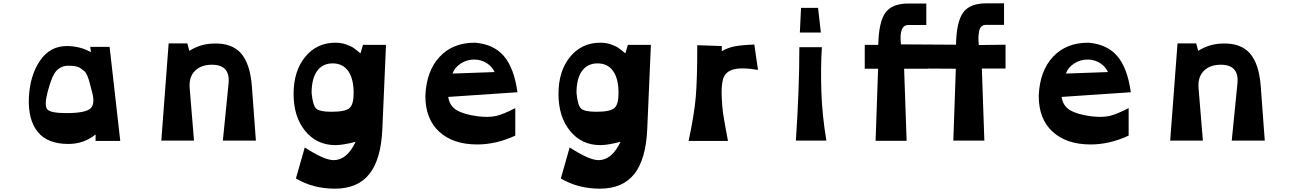

<svg xmlns="http://www.w3.org/2000/svg" viewBox="-20 -843 7755 1151"><path d="M390 20Q265 20 206.5 -52Q148 -124 153 -256Q159 -390 220 -479.5Q281 -569 385 -567Q465 -565 525 -530L521 -562H637L701 2H553V-37Q483 20 390 20ZM378 -165Q491 -165 522 -192.5Q553 -220 530 -299Q527 -309 521.5 -331Q516 -353 513 -363Q510 -373 503 -390Q496 -407 487 -415Q478 -423 465 -432.5Q452 -442 433 -445.5Q414 -449 389 -449Q348 -449 319.5 -420Q291 -391 265 -290Q244 -208 264.5 -186.5Q285 -165 378 -165Z M1490 -325 1514 0H1316L1350 -341Q1362 -455 1250 -455Q1186 -455 1149 -418.5Q1112 -382 1117 -316L1143 0H947L991 -583H1103L1115 -538Q1180 -580 1260 -582Q1370 -586 1425 -523Q1480 -460 1490 -325Z M2156 -574H2294L2272 -68Q2264 113 2194 200.5Q2124 288 1988 288Q1857 288 1754 227L1807 41Q1924 117 1980 117Q2060 117 2112 7Q2035 27 1991 27Q1879 27 1809.5 -58Q1740 -143 1740 -280Q1740 -417 1809.5 -502Q1879 -587 1991 -587Q2026 -587 2055.5 -576.5Q2085 -566 2100.5 -555Q2116 -544 2141 -523ZM1967 -173Q2049 -173 2074.5 -194.5Q2100 -216 2100 -285Q2100 -371 2067.5 -417Q2035 -463 1974 -463Q1914 -463 1881 -417.5Q1848 -372 1848 -286Q1855 -211 1875.5 -192Q1896 -173 1967 -173ZM2134 7Q2135 4 2134 3Z M3082 -290 2667 -262Q2675 -208 2718 -182.5Q2761 -157 2843 -146Q2908 -138 2952 -147.5Q2996 -157 3069 -195V-30Q2955 23 2841 23Q2697 23 2613.5 -53Q2530 -129 2530 -268V-269Q2536 -417 2615 -502Q2694 -587 2826 -587H2828Q2940 -578 3001 -506.5Q3062 -435 3082 -290ZM2693 -402 2945 -411Q2930 -444 2898 -464.5Q2866 -485 2826 -486Q2780 -487 2742.5 -462.5Q2705 -438 2693 -402Z M3744 -574H3882L3860 -68Q3852 113 3782 200.5Q3712 288 3576 288Q3445 288 3342 227L3395 41Q3512 117 3568 117Q3648 117 3700 7Q3623 27 3579 27Q3467 27 3397.5 -58Q3328 -143 3328 -280Q3328 -417 3397.5 -502Q3467 -587 3579 -587Q3614 -587 3643.5 -576.5Q3673 -566 3688.5 -555Q3704 -544 3729 -523ZM3555 -173Q3637 -173 3662.5 -194.5Q3688 -216 3688 -285Q3688 -371 3655.5 -417Q3623 -463 3562 -463Q3502 -463 3469 -417.5Q3436 -372 3436 -286Q3443 -211 3463.5 -192Q3484 -173 3555 -173ZM3722 7Q3723 4 3722 3Z M4502 -576 4524 -424Q4471 -433 4433 -433Q4395 -433 4371 -425Q4347 -417 4333 -402Q4319 -387 4313.5 -365Q4308 -343 4306.5 -315Q4305 -287 4307 -253Q4309 -206 4314 -168.5Q4319 -131 4344 2H4108Q4142 -157 4151 -261.5Q4160 -366 4160 -572L4307 -567V-536Q4343 -557 4383.5 -565Q4424 -573 4502 -576Z M4775 -648 4782 -796H4884L4901 -648ZM4751 0Q4772 -308 4772 -560H4907Q4899 -435 4904 -291.5Q4909 -148 4934 0Z M6008 -575V-432H5866L5881 0H5695L5710 -431L5542 -432V-431H5400L5415 1H5229L5244 -431H5164V-574H5245Q5248 -712 5288 -767Q5328 -822 5426 -822H5533V-693H5425Q5368 -693 5381 -577L5711 -575Q5714 -713 5754 -768Q5794 -823 5892 -823H5999V-694H5891Q5858 -694 5850 -657Q5842 -620 5848 -573Z M6759 -290 6344 -262Q6352 -208 6395 -182.5Q6438 -157 6520 -146Q6585 -138 6629 -147.5Q6673 -157 6746 -195V-30Q6632 23 6518 23Q6374 23 6290.5 -53Q6207 -129 6207 -268V-269Q6213 -417 6292 -502Q6371 -587 6503 -587H6505Q6617 -578 6678 -506.5Q6739 -435 6759 -290ZM6370 -402 6622 -411Q6607 -444 6575 -464.5Q6543 -485 6503 -486Q6457 -487 6419.5 -462.5Q6382 -438 6370 -402Z M7538 -325 7562 0H7364L7398 -341Q7410 -455 7298 -455Q7234 -455 7197 -418.5Q7160 -382 7165 -316L7191 0H6995L7039 -583H7151L7163 -538Q7228 -580 7308 -582Q7418 -586 7473 -523Q7528 -460 7538 -325Z"/></svg>

Font: OpenDyslexic
Style: Bold
Weight: 800
Designer: Abbie Gonzalez
Version: Version 0.920;hotconv 1.0.109;makeotfexe 2.5.65596